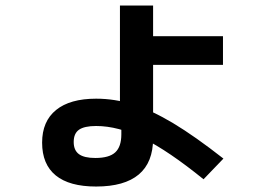

<svg xmlns="http://www.w3.org/2000/svg" viewBox="-20 -635 978 688"><path d="M130.9 -123.9Q130.9 -200.2 180.8 -240.8Q230.7 -281.4 324.4 -281.4Q391.2 -281.4 457.4 -260.6Q523.6 -239.7 601.3 -193.1Q679 -146.4 780.6 -66.7L709.3 7.4Q583.8 -94.4 493.7 -139Q403.5 -183.5 324.4 -183.5Q282.4 -183.5 263.2 -170.2Q244.1 -156.9 244.1 -126.2Q244.1 -96.5 262.8 -82.7Q281.5 -68.9 321.5 -68.9Q371.3 -68.9 393 -89.1Q414.8 -109.2 414.8 -153.6V-221.4H409.8V-615.1H528.6V-505.4H779V-402.6H528.6V-138.8Q528.6 -53.1 477.3 -9.8Q425.9 33.4 324.4 33.4Q228.5 33.4 179.7 -6.4Q130.9 -46.2 130.9 -123.9Z"/></svg>

Font: WEMIX Pretendard Variable
Style: Regular
Weight: 400
Designer: Base glyphs from Inter by Rasmus Andersson; Hangeul glyphs from Noto Sans CJK(Source Han Sans) by Jang Soo-young and Kan
Foundry: Kil Hyung-jin
Version: Version 1.000;Glyphs 3.2 (3208)